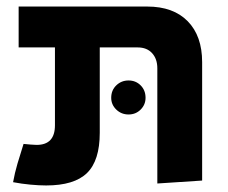

<svg xmlns="http://www.w3.org/2000/svg" viewBox="-20 -556 696 587"><path d="M121 11Q100 11 73 8.5Q46 6 20 1Q25 -27 33.5 -56Q42 -85 52 -116Q63 -115 74 -114Q85 -113 92 -113Q148 -113 148 -173V-411H37V-536H430Q510 -536 554 -491Q598 -446 598 -366V-4L461 5V-347Q461 -376 445 -393.5Q429 -411 401 -411H285V-150Q285 -65 246 -27Q207 11 121 11ZM373 -206Q351 -206 335.5 -221Q320 -236 320 -257Q320 -280 335.5 -295Q351 -310 373 -310Q395 -310 410 -295Q425 -280 425 -257Q425 -236 410 -221Q395 -206 373 -206Z"/></svg>

Font: Secular One
Style: Regular
Weight: 400
Designer: Michal Sahar
Foundry: Hagilda
Version: Version 1.002; ttfautohint (v1.8.4.7-5d5b);gftools[0.9.29]